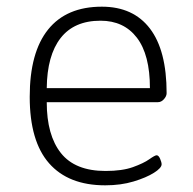

<svg xmlns="http://www.w3.org/2000/svg" viewBox="-20 -549 579 575"><path d="M295 6Q185 6 127 -60Q69 -126 69 -259Q69 -392 124 -460.5Q179 -529 285 -529Q379 -529 429 -463.5Q479 -398 479 -270Q479 -261 471 -252Q463 -243 453 -243H120Q120 -144 162.5 -90.5Q205 -37 296 -37Q346 -37 378 -48.5Q410 -60 427 -72Q444 -84 449 -84Q455 -84 459.5 -73.5Q464 -63 464 -57Q464 -46 441 -31.5Q418 -17 380 -5.5Q342 6 295 6ZM120 -285H429Q429 -385 390 -436Q351 -487 281 -487Q202 -487 161.5 -435Q121 -383 120 -285Z"/></svg>

Font: Asap ExtraLight
Style: Regular
Weight: 200
Designer: Pablo Cosgaya
Foundry: Omnibus-Type
Version: Version 3.001; ttfautohint (v1.8.4.7-5d5b)